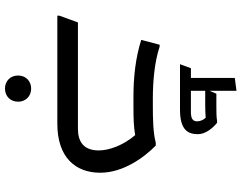

<svg xmlns="http://www.w3.org/2000/svg" viewBox="-122 -658 995 792"><g transform="rotate(90 376.0 -261.5)"><path d="M533 -580C533 -612 507 -642 486 -659H478C463 -656 438 -656 415 -656H366L354 -628V-739L301 -732V-551H261L245 -508V-506H432C516 -506 533 -539 533 -580ZM415 -610C433 -610 452 -611 465 -612C474 -603 480 -590 480 -576C480 -556 464 -551 441 -551H354V-610ZM580 -406H568C528 -395 468 -394 416 -394H384C316 -394 234 -401 172 -422H164L144 -346C221 -322 299 -314 380 -314H416C474 -314 498 -315 537 -321C578 -273 600 -215 600 -171C600 -106 561 -85 511 -85H72L44 -8V0H490C628 0 692 -74 692 -177C692 -272 629 -358 580 -406ZM345 108C314 108 291 130 291 162C291 194 314 216 345 216C376 216 399 194 399 162C399 130 376 108 345 108Z"/></g></svg>

Font: Kufam Arabic Latin Roman Normal
Style: Regular
Weight: 400
Designer: Wael Morcos & Artur Schmal
Version: Version 1.200;PS 001.200;hotconv 1.0.88;makeotf.lib2.5.64775